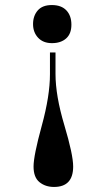

<svg xmlns="http://www.w3.org/2000/svg" viewBox="-20 -506 417 761"><path d="M178 -212V-298H200V-213Q200 -127 235 -10Q270 107 270 154Q270 235 194 235Q160 235 136.5 216Q113 197 113 154Q113 111 145.5 -7.5Q178 -126 178 -212ZM186 -335Q151 -335 131 -356.5Q111 -378 111 -410.5Q111 -443 129.5 -464.5Q148 -486 185.5 -486Q223 -486 243 -465Q263 -444 263 -408Q263 -372 242 -353.5Q221 -335 186 -335Z"/></svg>

Font: SVN-Abril Fatface
Style: Regular
Weight: 400
Designer: Veronika Burian, Jos? Scaglione
Foundry: TypeTogether
Version: Version 1.001